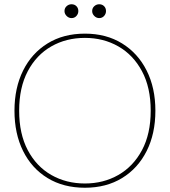

<svg xmlns="http://www.w3.org/2000/svg" viewBox="-20 -870 798 902"><path d="M379 12Q278 12 203.5 -33.5Q129 -79 88.5 -160.5Q48 -242 48 -350Q48 -457 88.5 -538.5Q129 -620 203.5 -666Q278 -712 379 -712Q479 -712 553.5 -666Q628 -620 669 -538.5Q710 -457 710 -350Q710 -242 669 -160.5Q628 -79 553.5 -33.5Q479 12 379 12ZM379 -8Q466 -8 536 -48Q606 -88 647 -164.5Q688 -241 688 -350Q688 -459 647 -535.5Q606 -612 536 -652Q466 -692 379 -692Q291 -692 221 -652Q151 -612 110.5 -535.5Q70 -459 70 -350Q70 -241 110.5 -164.5Q151 -88 221 -48Q291 -8 379 -8ZM316 -785Q303 -785 293 -795Q283 -805 283 -818Q283 -832 293 -841Q303 -850 316 -850Q330 -850 339 -841Q348 -832 348 -818Q348 -805 339 -795Q330 -785 316 -785ZM446 -785Q433 -785 423 -795Q413 -805 413 -818Q413 -832 423 -841Q433 -850 446 -850Q460 -850 469 -841Q478 -832 478 -818Q478 -805 469 -795Q460 -785 446 -785Z"/></svg>

Font: DM Sans Thin
Style: Regular
Weight: 100
Designer: Colophon Foundry, Jonny Pinhorn
Foundry: Colophon Foundry
Version: Version 4.004; ttfautohint (v1.8.4.7-5d5b)